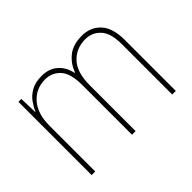

<svg xmlns="http://www.w3.org/2000/svg" viewBox="-106 -759 979 979"><g transform="rotate(-45 383.5 -269.0)"><path d="M550 -538Q612 -538 651 -496Q690 -454 690 -366V0H664V-364Q664 -443 631 -478Q598 -513 550 -513Q484 -513 442 -468Q400 -423 400 -331V0H374V-358Q374 -443 341 -478Q308 -513 260 -513Q194 -513 151.5 -465Q109 -417 109 -329V0H83V-528H104L107 -431H109Q119 -455 136.5 -479.5Q154 -504 184 -521Q214 -538 260 -538Q313 -538 346.5 -508.5Q380 -479 390 -430H393Q410 -477 448 -507.5Q486 -538 550 -538Z"/></g></svg>

Font: Noto Sans Bengali SemiCondensed Thin
Style: Regular
Weight: 100
Width: 4
Designer: Joana Ranito - Universal Thirst; Jelle Bosma - Monotype Design Team
Foundry: Universal Thirst ehf.
Version: Version 3.000; ttfautohint (v1.8.4.7-5d5b)